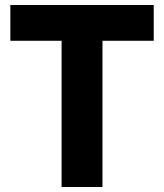

<svg xmlns="http://www.w3.org/2000/svg" viewBox="-20 -750 658 770"><path d="M227 0V-606.5H391V0ZM21.5 -586.5V-730H596.5V-586.5Z"/></svg>

Font: SVN-Sora Variable
Style: Regular
Weight: 400
Designer: Jonathan Barnbrook, Julián Moncada
Foundry: Barnbrook Fonts
Version: Version 2.000 - Viet hoa boi STYLEno.1 Fonts